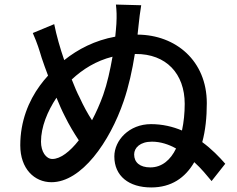

<svg xmlns="http://www.w3.org/2000/svg" viewBox="-20 -806 1040 843"><path d="M640 -71C594 -71 569 -93 569 -128C569 -157 595 -184 647 -184C685 -184 721 -172 753 -154C729 -104 691 -71 640 -71ZM433 -389C419 -350 402 -312 384 -278C365 -307 347 -340 330 -377C319 -398 307 -426 295 -457C343 -502 402 -539 474 -557C464 -500 451 -440 433 -389ZM210 -108C182 -108 160 -140 160 -184C160 -248 188 -317 228 -377C240 -348 252 -320 264 -297C284 -256 306 -220 326 -190C287 -140 245 -108 210 -108ZM589 -700C591 -719 595 -755 600 -783L489 -786C492 -757 493 -739 491 -701C490 -684 488 -665 486 -645C397 -629 322 -590 262 -542C244 -594 228 -650 218 -700L124 -661C145 -613 152 -588 163 -552C171 -529 180 -502 191 -474C178 -460 166 -445 155 -430C106 -363 69 -274 69 -168C69 -65 131 -6 206 -6C338 -6 462 -183 523 -362C545 -426 561 -499 572 -569H575C710 -570 791 -482 791 -350C791 -310 787 -270 779 -233C739 -250 693 -261 643 -261C547 -261 482 -190 482 -119C482 -33 546 17 644 17C732 17 793 -25 833 -94C864 -66 889 -35 909 -11L969 -87C943 -117 909 -152 868 -182C882 -233 888 -291 888 -353C888 -539 752 -653 584 -654Z"/></svg>

Font: Noto Sans CJK KR Medium
Style: Regular
Weight: 500
Designer: Ryoko NISHIZUKA (kana & ideographs); Paul D. Hunt (Latin, Greek & Cyrillic); Wenlong ZHANG (bopomofo); Sandoll Communica
Foundry: Adobe Systems Incorporated
Version: Version 1.004;PS 1.004;hotconv 1.0.82;makeotf.lib2.5.63406